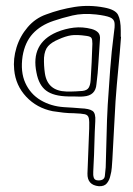

<svg xmlns="http://www.w3.org/2000/svg" viewBox="-20 -357 459 663"><path d="M398 -230Q394 -175 388.5 -119.5Q383 -64 379 -8Q376 41 373.5 92Q371 143 368 194Q367 208 366 222Q365 236 361 250Q358 265 349 276Q340 287 321 286Q281 282 282 242Q283 204 285 165Q287 126 288 87Q289 61 286.5 50.5Q284 40 273 37.5Q262 35 235 34Q217 34 199 32Q181 30 162 27Q107 16 70.5 -23Q34 -62 29 -116Q25 -154 37 -193Q49 -232 75.5 -263Q102 -294 139 -307Q187 -325 237.5 -333Q288 -341 340 -331Q378 -324 387.5 -306Q397 -288 397 -251V-230ZM303 214Q303 224 302 236Q301 248 304 257Q307 266 320 266Q340 266 342 251Q344 236 345 221Q347 167 348 112.5Q349 58 352 5Q356 -57 360.5 -118Q365 -179 373 -240Q377 -265 375.5 -278Q374 -291 360 -297Q346 -303 312 -307Q266 -312 230 -303.5Q194 -295 165 -285Q120 -270 93 -240.5Q66 -211 58 -163Q50 -109 67.5 -70.5Q85 -32 120.5 -11Q156 10 201 13Q221 14 233.5 15Q246 16 259 17Q288 18 299.5 26Q311 34 309 62Q307 95 306 137.5Q305 180 303 214ZM232 -24H215Q165 -25 139.5 -44Q114 -63 106 -106Q85 -207 176 -246Q205 -258 235 -261.5Q265 -265 296 -257Q311 -253 319 -244.5Q327 -236 325 -219Q322 -180 320 -142Q318 -104 313 -66Q310 -27 269 -24Q260 -23 250.5 -23.5Q241 -24 232 -24ZM228 -41Q228 -41 242 -41.5Q256 -42 265 -43Q281 -45 286.5 -54.5Q292 -64 293 -80Q295 -112 296.5 -142Q298 -172 299 -206Q299 -220 296 -225.5Q293 -231 279 -233Q245 -238 225.5 -235Q206 -232 182 -221Q158 -211 146 -197.5Q134 -184 132 -158Q131 -131 135 -104Q144 -43 209 -41Z"/></svg>

Font: Shizuru
Style: Regular
Weight: 400
Version: Version 1.000